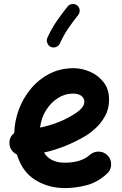

<svg xmlns="http://www.w3.org/2000/svg" viewBox="-20 -901 622 978"><path d="M524.9 -16.1Q476.6 28.3 420.2 42.7Q363.8 57.1 310.1 57.1Q226.6 57.1 159.4 15.4Q92.3 -26.4 66.4 -113.8Q50.3 -121.1 39.8 -135.5Q29.3 -149.9 28.3 -168.5Q25.9 -202.6 52.7 -223.6Q54.2 -284.2 75.9 -342.8Q97.7 -401.4 137.2 -449Q176.8 -496.6 231.9 -525.1Q287.1 -553.7 355.5 -553.7Q395.5 -553.7 437.3 -536.1Q479 -518.6 507.3 -482.9Q535.6 -447.3 535.6 -393.1Q535.6 -345.2 514.4 -308.3Q493.2 -271.5 465.8 -246.8Q438.5 -222.2 420.4 -211.4Q369.1 -180.7 315.2 -158.7Q261.2 -136.7 204.1 -124Q235.4 -72.3 310.1 -72.3Q393.6 -72.3 438 -112.3Q458 -129.9 484.9 -128.7Q511.7 -127.4 529.8 -107.4Q547.4 -87.9 546.1 -60.8Q544.9 -33.7 524.9 -16.1ZM352.1 -424.3Q311 -424.3 275.1 -401.6Q239.3 -378.9 214.6 -339.6Q189.9 -300.3 184.1 -251Q276.9 -270.5 349.1 -314Q381.3 -333 395.5 -349.9Q409.7 -366.7 409.7 -382.3Q409.7 -401.9 393.8 -413.1Q377.9 -424.3 352.1 -424.3ZM373 -873.5Q384.3 -864.7 385.7 -850.3Q387.2 -835.9 378.4 -824.7Q351.1 -790.5 328.1 -757.1Q305.2 -723.6 285.2 -679.7Q279.3 -667 265.4 -661.6Q251.5 -656.2 238.8 -662.1Q226.6 -667.5 221.2 -681.4Q215.8 -695.3 221.2 -708.5Q244.1 -758.3 270.5 -795.9Q296.9 -833.5 324.2 -867.7Q333 -878.9 347.7 -880.4Q362.3 -881.8 373 -873.5Z"/></svg>

Font: Mikhak-FD Bold
Style: Regular
Weight: 700
Designer: Amin Abedi
Version: Version 3.3